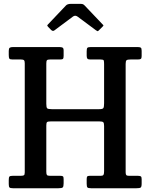

<svg xmlns="http://www.w3.org/2000/svg" viewBox="-20 -1000 799 1020"><path d="M226 -662.5V-448.5Q226 -429.5 230.5 -424.8Q235 -420 255 -420H506.5Q525.5 -420 529.2 -426Q533 -432 533 -452V-659Q533 -674.5 531 -679.2Q529 -684 513.5 -684H459Q447.5 -684 444 -688.8Q440.5 -693.5 440.5 -704V-727.5Q440.5 -742 444.2 -746Q448 -750 462 -750H711Q723.5 -750 728 -746.8Q732.5 -743.5 732.5 -730V-702Q732.5 -690.5 728.2 -687.2Q724 -684 712 -684H674Q657.5 -684 652.5 -680.2Q647.5 -676.5 647.5 -660.5V-84.5Q647.5 -73.5 651 -69.8Q654.5 -66 666 -66H712Q723 -66 727.8 -63.2Q732.5 -60.5 732.5 -48.5V-24.5Q732.5 -7 727 -3.5Q721.5 0 705.5 0H463.5Q448.5 0 444.5 -4.2Q440.5 -8.5 440.5 -24V-47.5Q440.5 -58.5 443.2 -62.2Q446 -66 456.5 -66H515.5Q526.5 -66 529.8 -71.2Q533 -76.5 533 -91V-331Q533 -347 528.2 -351Q523.5 -355 508.5 -355H249.5Q234.5 -355 230.2 -351.5Q226 -348 226 -333.5V-87.5Q226 -75 229.2 -70.5Q232.5 -66 245.5 -66H300.5Q311 -66 314.5 -63Q318 -60 318 -48.5V-26Q318 -8.5 313 -4.2Q308 0 291 0H48.5Q35 0 30.8 -3.8Q26.5 -7.5 26.5 -22V-43.5Q26.5 -57.5 30 -61.8Q33.5 -66 47.5 -66H89Q102 -66 106.8 -68.8Q111.5 -71.5 111.5 -84.5V-664Q111.5 -676.5 107.2 -680.2Q103 -684 91 -684H46Q32.5 -684 29.5 -688.8Q26.5 -693.5 26.5 -708V-729.5Q26.5 -742.5 31.5 -746.2Q36.5 -750 48.5 -750H295.5Q307 -750 312.5 -747Q318 -744 318 -731.5V-703.5Q318 -691 314.5 -687.5Q311 -684 299 -684H246Q233 -684 229.5 -680Q226 -676 226 -662.5ZM251 -841.5 236.5 -856.5Q231 -862.5 231 -864.5Q231 -866.5 236.5 -872L330.5 -971Q338.5 -979.5 357 -979.5H406.5Q416.5 -979.5 420.8 -977.5Q425 -975.5 429.5 -971L525.5 -870Q529.5 -866.5 529.5 -864.8Q529.5 -863 525.5 -859L506 -839.5Q500.5 -834 498.5 -834.2Q496.5 -834.5 490 -839L392.5 -911.5Q379.5 -921 367.5 -912L269 -838.5Q260.5 -832 251 -841.5Z"/></svg>

Font: Besley* Narrow Medium
Style: Regular
Weight: 500
Width: 4
Designer: Owen Earl
Foundry: indestructible type*
Version: Version 3.000; ttfautohint (v1.8.3)